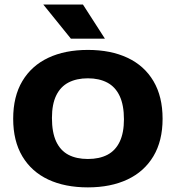

<svg xmlns="http://www.w3.org/2000/svg" viewBox="-20 -824 780 852"><path d="M370 7.5Q268.5 7.5 194.2 -27.2Q120 -62 79.2 -130.2Q38.5 -198.5 38.5 -297Q38.5 -396 79.2 -464.2Q120 -532.5 194.2 -567.5Q268.5 -602.5 370 -602.5Q471.5 -602.5 546 -567.5Q620.5 -532.5 661 -464Q701.5 -395.5 701.5 -297Q701.5 -199 660.8 -130.8Q620 -62.5 545.5 -27.5Q471 7.5 370 7.5ZM370 -118.5Q421 -118.5 456.8 -137.2Q492.5 -156 511.2 -195.2Q530 -234.5 530 -294.5Q530 -357.5 511 -398Q492 -438.5 456 -457.5Q420 -476.5 370 -476.5Q320 -476.5 284.2 -458Q248.5 -439.5 229.5 -400.5Q210.5 -361.5 210.5 -300.5Q210.5 -236.5 229.2 -196.2Q248 -156 283.5 -137.2Q319 -118.5 370 -118.5ZM294.5 -652.5 172 -804H348L445.5 -652.5Z"/></svg>

Font: Encode Sans SC SemiExpanded
Style: Bold
Weight: 700
Width: 6
Designer: Multiple Designers
Foundry: Impallari Type
Version: Version 3.002